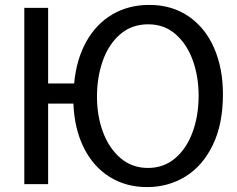

<svg xmlns="http://www.w3.org/2000/svg" viewBox="-20 -722 966 782"><path d="M176 -690V-382H282Q291 -480 331.5 -552.5Q372 -625 438 -663.5Q504 -702 588 -702Q680 -702 748 -655.5Q816 -609 852 -526.5Q888 -444 888 -338Q888 -217 847 -132Q806 -47 736 -3.5Q666 40 579 40Q493 40 426.5 -1.5Q360 -43 321.5 -120Q283 -197 279 -300H176V28H79V-690ZM583 -38Q647 -38 693.5 -77.5Q740 -117 764.5 -184Q789 -251 789 -333Q789 -408 766 -474Q743 -540 696.5 -581.5Q650 -623 584 -623Q516 -623 469 -582Q422 -541 398.5 -474Q375 -407 375 -328Q375 -250 399.5 -184Q424 -118 471 -78Q518 -38 582 -38Z"/></svg>

Font: LINE Seed Sans KR Regular
Style: Regular
Weight: 400
Designer: LINE VX Design & Sandoll Inc & Dalton Maag Ltd
Foundry: Sandoll Inc.
Version: Version 1.000